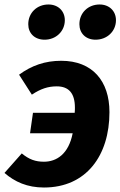

<svg xmlns="http://www.w3.org/2000/svg" viewBox="-40 -819 537 856"><path d="M159 -642C209 -642 249 -679 249 -729C249 -769 220 -799 176 -799C125 -799 86 -762 86 -711C86 -671 114 -642 159 -642ZM404 -799C353 -799 314 -762 314 -711C314 -671 342 -642 386 -642C437 -642 477 -679 477 -729C477 -769 448 -799 404 -799ZM233 -548C161 -548 101 -527 45 -486L102 -397C141 -423 174 -434 213 -434C266 -434 294 -404 294 -339C294 -332 294 -327 293 -316H107L94 -225H284C266 -132 212 -98 156 -98C118 -98 90 -108 57 -135L-20 -48C26 -8 82 17 156 17C345 17 448 -126 448 -319C448 -458 372 -548 233 -548Z"/></svg>

Font: Fira Sans
Style: Bold Italic
Weight: 700
Italic angle: -8°
Designer: bBox Type GmbH & Carrois Corporate GbR & Edenspiekermann AG
Foundry: bBox Type GmbH & Carrois Corporate GbR & Edenspiekermann AG
Version: Version 4.301;PS 004.301;hotconv 1.0.88;makeotf.lib2.5.64775